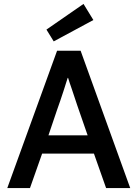

<svg xmlns="http://www.w3.org/2000/svg" viewBox="-20 -959 701 979"><path d="M644 0H521L459 -175.8H194.8L132.8 0H17.1L271 -700.2H391.1ZM325.2 -562Q323.2 -555.2 316.4 -534.7Q314.5 -528.3 310.1 -514.6Q305.7 -501 303.7 -494.6L287.6 -446.3Q281.7 -429.2 270 -396Q263.7 -377 249.3 -334.7Q234.9 -292.5 227.1 -269H426.8Q399.9 -344.7 382.8 -396Q379.4 -405.3 373.5 -422.9Q367.7 -440.4 365.7 -446.3L349.6 -494.6Q346.7 -503.4 342 -517.1Q337.4 -530.8 335.9 -534.7Q329.1 -555.2 327.1 -562ZM456.1 -856.9 253.9 -748 216.8 -808.1 405.8 -939Z"/></svg>

Font: Post Grotesk Medium
Style: Medium
Weight: 500
Version: Version 1.0